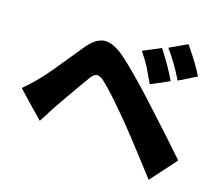

<svg xmlns="http://www.w3.org/2000/svg" viewBox="-104 -875 1134 1000"><g transform="rotate(15 463.0 -375.0)"><path d="M776 -7Q759 -28 721 -79Q619 -212 581 -258Q465 -399 414 -445Q391 -465 375.5 -464.5Q360 -464 342 -440Q314 -403 230 -281Q217 -263 212 -255Q206 -245 193 -226Q161 -177 149 -157L81 -227L14 -298Q53 -330 98 -377Q134 -414 249 -557Q266 -578 275 -589Q321 -644 367 -647Q414 -649 475 -597Q545 -536 666 -404Q829 -225 899 -144ZM653 -489Q627 -545 613 -573Q594 -609 568 -647L666 -688Q719 -607 754 -533ZM788 -545Q765 -593 744 -627Q721 -666 697 -698L794 -743Q857 -652 885 -593Z"/></g></svg>

Font: GenSekiGothic TW H
Style: Regular
Weight: 900
Version: Version 1.501;PS 1;hotconv 16.6.51;makeotf.lib2.5.65220